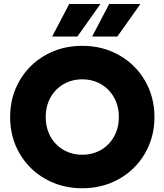

<svg xmlns="http://www.w3.org/2000/svg" viewBox="-20 -957 848 990"><path d="M32.2 -353.5Q32.2 -457 80.8 -541Q129.4 -625 214.4 -672.9Q299.3 -720.7 404.3 -720.7Q508.8 -720.7 593.8 -672.9Q678.7 -625 727.5 -541Q776.4 -457 776.4 -353.5Q776.4 -250 727.5 -166Q678.7 -82 593.8 -34.2Q508.8 13.7 404.3 13.7Q299.3 13.7 214.4 -34.2Q129.4 -82 80.8 -166Q32.2 -250 32.2 -353.5ZM592.8 -353.5Q592.8 -409.7 568.4 -453.6Q543.9 -497.6 501.2 -522.7Q458.5 -547.9 404.3 -547.9Q350.1 -547.9 307.1 -522.7Q264.2 -497.6 240 -453.6Q215.8 -409.7 215.8 -353.5Q215.8 -297.4 240 -253.4Q264.2 -209.5 307.1 -184.3Q350.1 -159.2 404.3 -159.2Q458.5 -159.2 501.2 -184.3Q543.9 -209.5 568.4 -253.4Q592.8 -297.4 592.8 -353.5ZM455.1 -768.6 543 -936.5H704.1L585 -768.6ZM249 -768.6 336.9 -936.5H498L378.9 -768.6Z"/></svg>

Font: Wanted Sans Black
Style: Regular
Weight: 900
Designer: Original Design by Kil Hyung-jin and Kang Hanbin, Wanted Lab, Inc; Hangeul from Source Han Sans by Jang Soo-young and Ka
Foundry: Wanted Lab, Inc.
Version: Version 1.003